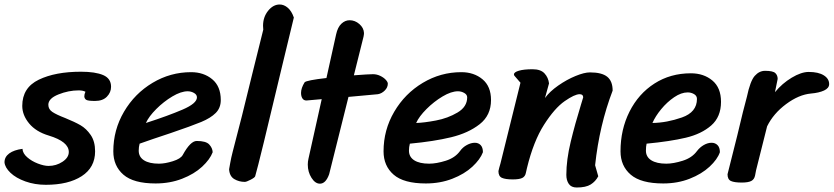

<svg xmlns="http://www.w3.org/2000/svg" viewBox="-30 -795 3708 854"><path d="M320 -393Q275 -393 230 -375Q185 -357 185 -329Q185 -309 203 -297Q221 -285 260 -270Q302 -253 328 -238Q354 -223 373.5 -194.5Q393 -166 393 -122Q393 -50 333.5 -11.5Q274 27 174 27Q125 27 83 12Q41 -3 16.5 -26.5Q-8 -50 -10 -73Q-10 -97 11 -112.5Q32 -128 70 -133Q71 -113 91 -95.5Q111 -78 138.5 -67.5Q166 -57 186 -57Q220 -57 248 -75.5Q276 -94 276 -119Q276 -165 187 -192Q130 -209 99.5 -246Q69 -283 69 -324Q69 -405 142.5 -440.5Q216 -476 330 -476Q394 -476 429 -461Q464 -446 464 -409Q464 -384 445.5 -365Q427 -346 393 -346Q363 -346 354.5 -350.5Q346 -355 345 -366Q345 -376 350 -387Q338 -393 320 -393Z M474 -122Q474 -217 521.5 -298Q569 -379 648.5 -426.5Q728 -474 820 -474Q876 -474 914 -442.5Q952 -411 952 -350Q952 -315 929.5 -292.5Q907 -270 865 -252.5Q823 -235 729 -203Q644 -175 591 -156Q587 -141 587 -125Q587 -97 610.5 -82Q634 -67 677 -67Q704 -67 739 -78Q774 -89 783 -106Q817 -168 845 -168Q886 -168 900.5 -152.5Q915 -137 916 -118Q904 -86 869 -53.5Q834 -21 780 0Q726 21 662 21Q564 21 519 -18Q474 -57 474 -122ZM846 -362Q846 -374 833 -381.5Q820 -389 805 -389Q775 -389 736.5 -366Q698 -343 665 -310Q632 -277 619 -248Q718 -280 782 -307.5Q846 -335 846 -362Z M1226 -506Q1122 -68 1105 -11Q1103 -5 1084.5 4.5Q1066 14 1059 14Q1033 14 1012 1.5Q991 -11 989 -42Q990 -47 994 -70Q998 -93 1005 -120Q1043 -263 1093 -470L1141 -663Q1140 -669 1140 -680Q1140 -719 1162.5 -747Q1185 -775 1214 -775Q1233 -775 1250 -760.5Q1267 -746 1277 -717Z M1333 -348Q1321 -348 1315 -357.5Q1309 -367 1309 -382Q1309 -403 1325 -429Q1334 -438 1422 -448L1465 -642Q1472 -674 1488.5 -689.5Q1505 -705 1525 -705Q1549 -705 1568.5 -688Q1588 -671 1589 -648Q1589 -642 1587 -632L1544 -460Q1610 -465 1629 -465Q1646 -465 1661.5 -457.5Q1677 -450 1686 -440Q1695 -430 1695 -423Q1695 -406 1681.5 -392.5Q1668 -379 1651 -376L1520 -364L1434 -20Q1419 22 1393 22Q1372 22 1355.5 -4Q1339 -30 1339 -63Q1339 -76 1342 -89L1401 -354Z M1676 -122Q1676 -217 1723.5 -298Q1771 -379 1850.5 -426.5Q1930 -474 2022 -474Q2078 -474 2116 -442.5Q2154 -411 2154 -350Q2154 -282 2103.5 -242.5Q2053 -203 1976.5 -184.5Q1900 -166 1793 -156Q1789 -141 1789 -125Q1789 -97 1812.5 -82Q1836 -67 1879 -67Q1911 -67 1952.5 -80Q1994 -93 2016 -123Q2028 -140 2046.5 -150Q2065 -160 2082 -160Q2098 -160 2108 -149.5Q2118 -139 2118 -118Q2106 -86 2071 -53.5Q2036 -21 1982 0Q1928 21 1864 21Q1766 21 1721 -18Q1676 -57 1676 -122ZM2048 -362Q2048 -374 2035 -381.5Q2022 -389 2007 -389Q1977 -389 1938.5 -366Q1900 -343 1867 -310Q1834 -277 1821 -248Q1856 -249 1909 -259Q1962 -269 2005 -294.5Q2048 -320 2048 -362Z M2256 -464Q2256 -474 2278 -480.5Q2300 -487 2339 -487Q2375 -487 2392 -468.5Q2409 -450 2412 -424L2394 -359Q2415 -388 2453 -414.5Q2491 -441 2530 -457Q2569 -473 2594 -473Q2647 -473 2671 -453.5Q2695 -434 2695 -392Q2636 -238 2617 -60L2631 -11Q2619 12 2597.5 25.5Q2576 39 2535 39Q2511 39 2500 23Q2489 7 2489 -17Q2489 -84 2508.5 -164.5Q2528 -245 2554 -329Q2564 -361 2564 -362Q2564 -376 2548 -376Q2526 -376 2481.5 -345Q2437 -314 2390 -240.5Q2343 -167 2314 -48Q2312 -42 2309 -26Q2306 -10 2293 -3.5Q2280 3 2251 3Q2218 3 2202.5 -4Q2187 -11 2187 -34Q2190 -48 2196 -68Q2254 -301 2285 -427L2259 -457Q2256 -460 2256 -464Z M2730 -122Q2730 -219 2770 -298.5Q2810 -378 2881 -423.5Q2952 -469 3043 -469Q3100 -469 3138.5 -437Q3177 -405 3177 -342Q3177 -275 3133.5 -237Q3090 -199 3020.5 -182.5Q2951 -166 2846 -156Q2843 -143 2843 -125Q2843 -97 2867 -82Q2891 -67 2934 -67Q2965 -67 3006.5 -80Q3048 -93 3070 -123Q3083 -140 3100.5 -150Q3118 -160 3135 -160Q3151 -160 3161.5 -149.5Q3172 -139 3172 -118Q3161 -86 3126 -53.5Q3091 -21 3037.5 0Q2984 21 2920 21Q2821 21 2775.5 -18Q2730 -57 2730 -122ZM3070 -355Q3070 -369 3057 -376.5Q3044 -384 3029 -384Q3000 -384 2968.5 -362.5Q2937 -341 2911 -309.5Q2885 -278 2872 -248Q2936 -249 3003 -272.5Q3070 -296 3070 -355Z M3269 17Q3236 17 3221 10Q3206 3 3206 -20Q3209 -32 3249 -191Q3278 -314 3292 -364Q3307 -435 3327 -457.5Q3347 -480 3373 -480Q3408 -480 3418.5 -470Q3429 -460 3429 -444L3417 -385Q3449 -424 3491.5 -449.5Q3534 -475 3567 -475Q3610 -475 3634 -460Q3658 -445 3658 -421Q3658 -403 3635.5 -392.5Q3613 -382 3577 -379Q3523 -374 3466.5 -332Q3410 -290 3382 -233L3333 -38Q3332 -32 3328.5 -14.5Q3325 3 3311.5 10Q3298 17 3269 17Z"/></svg>

Font: Sriracha
Style: Regular
Weight: 400
Designer: Suppakit Chalermlarp
Version: Version 1.002g